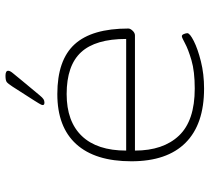

<svg xmlns="http://www.w3.org/2000/svg" viewBox="-52 -706 764 700"><g transform="rotate(-90 330.0 -356.0)"><path d="M357 6Q227 6 159.5 -61.5Q92 -129 92 -259Q92 -391 154.5 -460Q217 -529 337 -529Q461 -529 518.5 -466Q576 -403 576 -270Q576 -263 568 -254.5Q560 -246 551 -246H131Q131 -143 185.5 -85.5Q240 -28 357 -28Q420 -28 460.5 -40Q501 -52 522 -63.5Q543 -75 548 -75Q553 -75 556 -67.5Q559 -60 559 -55Q559 -46 530.5 -31.5Q502 -17 456 -5.5Q410 6 357 6ZM131 -278H538Q538 -390 489.5 -442.5Q441 -495 337 -495Q237 -495 184 -439.5Q131 -384 131 -278ZM306 -576Q297 -576 297 -582Q297 -587 303.5 -597Q310 -607 314 -614L364 -692Q375 -709 381 -713.5Q387 -718 404 -718Q422 -718 422 -708Q422 -701 412 -689.5Q402 -678 387 -659L333 -594Q324 -583 318.5 -579.5Q313 -576 306 -576Z"/></g></svg>

Font: Asap Expanded Thin
Style: Regular
Weight: 100
Width: 7
Designer: Pablo Cosgaya
Foundry: Omnibus-Type
Version: Version 3.001; ttfautohint (v1.8.4.7-5d5b)